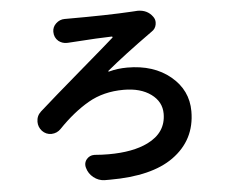

<svg xmlns="http://www.w3.org/2000/svg" viewBox="-55 -821 1110 936"><g transform="rotate(-5 500.0 -352.5)"><path d="M299.8 -630.9Q296.9 -630.9 293 -630.9Q271.5 -630.9 253.9 -644.5Q233.4 -662.1 233.4 -690.4Q233.4 -713.9 251 -730.5Q269.5 -748 293.9 -748Q294.9 -748 295.9 -748Q300.8 -748 306.6 -748Q506.8 -748 621.1 -754.9Q628.9 -754.9 637.7 -755.9Q644.5 -756.8 651.4 -756.8Q699.2 -756.8 724.6 -721.7Q734.4 -709 734.4 -693.4Q734.4 -688.5 733.4 -682.6Q729.5 -661.1 710.9 -649.4Q707 -646.5 704.1 -644.5Q570.3 -548.8 484.4 -477.5Q483.4 -476.6 483.9 -475.1Q484.4 -473.6 486.3 -473.6Q529.3 -485.4 577.1 -485.4Q706.1 -485.4 788.1 -417.5Q870.1 -349.6 870.1 -246.1Q870.1 -105.5 756.8 -24.4Q650.4 51.8 446.3 51.8Q432.6 51.8 418.9 51.8Q389.6 50.8 365.7 31.7Q341.8 12.7 334 -16.6Q332 -23.4 332 -30.3Q332 -45.9 342.8 -58.6Q357.4 -75.2 378.9 -75.2Q380.9 -75.2 382.8 -75.2Q418 -72.3 450.2 -72.3Q569.3 -72.3 642.6 -108.4Q734.4 -153.3 734.4 -246.1Q734.4 -304.7 683.6 -341.8Q632.8 -378.9 549.8 -378.9Q451.2 -378.9 376 -335.4Q300.8 -292 227.5 -215.8Q209 -196.3 181.6 -195.3Q181.6 -195.3 180.7 -195.3Q154.3 -195.3 135.7 -214.8Q118.2 -234.4 118.2 -259.8Q118.2 -289.1 139.6 -308.6Q207 -369.1 347.2 -489.3Q487.3 -609.4 517.6 -636.7Q519.5 -637.7 518.6 -640.1Q517.6 -642.6 515.6 -642.6Q457 -641.6 314.5 -631.8Q307.6 -631.8 299.8 -630.9Z"/></g></svg>

Font: Gen Jyuu GothicX Bold
Style: Bold
Weight: 700
Designer: Ryoko NISHIZUKA (kana &amp; ideographs); Paul D. Hunt (Latin, Greek &amp; Cyrillic); Wenlong ZHANG (bopomofo); Sandoll C
Version: Version 1.058.20140828